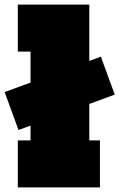

<svg xmlns="http://www.w3.org/2000/svg" viewBox="-33 -810 516 830"><path d="M47 -248 -13 -412 403 -565 463 -401ZM353 -203H399V0H44V-203H99V-587H44V-790H353Z"/></svg>

Font: Hepta Slab Black
Style: Regular
Weight: 900
Designer: Michael LaGattuta
Foundry: Michael LaGattuta
Version: Version 1.102